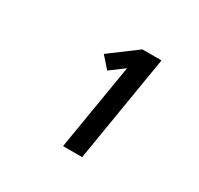

<svg xmlns="http://www.w3.org/2000/svg" viewBox="-116 -981 832 801"><g transform="rotate(30 300.0 -580.5)"><path d="M272 -323 341 -738 274 -688 227 -741 357 -838H449L364 -323Z"/></g></svg>

Font: Iosevka Aile
Style: Bold Italic
Weight: 700
Italic angle: -9°
Designer: Belleve Invis
Foundry: Belleve Invis
Version: Version 28.0.1; ttfautohint (v1.8.4)